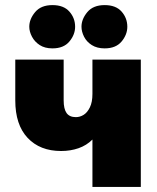

<svg xmlns="http://www.w3.org/2000/svg" viewBox="-20 -734 615 754"><path d="M343 -186Q320 -163 288.5 -152Q257 -141 220 -141Q137 -141 88.5 -192.5Q40 -244 40 -340V-500H230V-340Q230 -306 241.5 -290Q253 -274 278 -274Q294 -274 308.5 -283Q323 -292 333 -312.5Q343 -333 343 -365V-500H533V0H343ZM95 -629Q95 -659 118 -686.5Q141 -714 186 -714Q230 -714 252.5 -688.5Q275 -663 275 -629Q275 -598 252.5 -571Q230 -544 186 -544Q156 -544 136 -557Q116 -570 105.5 -590Q95 -610 95 -629ZM300 -629Q300 -659 323 -686.5Q346 -714 391 -714Q435 -714 457.5 -688.5Q480 -663 480 -629Q480 -598 457.5 -571Q435 -544 391 -544Q361 -544 340.5 -557Q320 -570 310 -590Q300 -610 300 -629Z"/></svg>

Font: Moderustic ExtraBold
Style: Regular
Weight: 800
Designer: Tural Alisoy
Foundry: TAFT Foundry
Version: Version 2.120